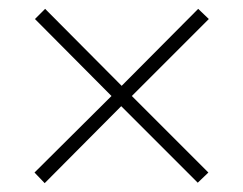

<svg xmlns="http://www.w3.org/2000/svg" viewBox="-20 -570 550 434"><path d="M428 -550 452 -527 278 -353 451 -180 427 -157 254 -330 81 -156 58 -180 232 -353 59 -527 82 -550 255 -376Z"/></svg>

Font: Noto Sans Georgian SemiCondensed ExtraLight
Style: Regular
Weight: 200
Width: 4
Designer: Monotype Design Team, Akaki Razmadze
Foundry: Google LLC
Version: Version 2.005; ttfautohint (v1.8.4.7-5d5b)